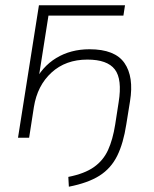

<svg xmlns="http://www.w3.org/2000/svg" viewBox="-20 -520 581 725"><path d="M240 185 238 148Q299 136 334.5 111Q370 86 388 46.5Q406 7 415 -50L428 -134Q442 -221 413.5 -258Q385 -295 310 -295Q228 -295 174.5 -246Q121 -197 108 -116L90 0H48L127 -500H452L446 -461H163L123 -207L108 -205Q138 -268 192.5 -301Q247 -334 318 -334Q414 -334 450 -282Q486 -230 471 -138L457 -51Q446 21 422.5 68.5Q399 116 355.5 143.5Q312 171 240 185Z"/></svg>

Font: Mulish ExtraLight
Style: Italic
Weight: 200
Italic angle: -9°
Designer: Vernon Adams
Foundry: Vernon Adams
Version: Version 3.603